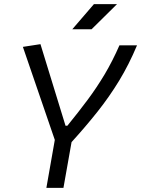

<svg xmlns="http://www.w3.org/2000/svg" viewBox="-20 -914 686 934"><path d="M205.6 0 246.6 -233.4 91.3 -686 176.8 -699.2 298.8 -302.2H307.6Q361.8 -368.7 406.5 -428.7Q451.2 -488.8 489.3 -552.7Q527.3 -616.7 561 -693.4H646.5Q607.4 -600.1 559.6 -521.5Q511.7 -442.9 454.1 -370.4Q396.5 -297.9 328.1 -222.7L288.6 0ZM331.5 -771.5 437 -894H549.3L425.3 -771.5Z"/></svg>

Font: Cascadia Mono PL SemiLight
Style: Italic
Weight: 350
Italic angle: -10°
Monospace: yes
Designer: Aaron Bell
Foundry: Saja Typeworks
Version: Version 2404.023; ttfautohint (v1.8.4)